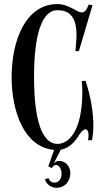

<svg xmlns="http://www.w3.org/2000/svg" viewBox="-20 -728 505 942"><path d="M380.5 -330C382.5 -321 384 -301 384 -280C384 -82 316 -22 262 -22C185 -22 147 -142 147 -350C147 -558 185 -678 262 -678C347 -678 362 -609 353 -510L350 -477H367L434 -703L415 -705C405 -679 396 -667 380 -667C357 -667 318 -708 262 -708C104 -708 37 -526 37 -350C37 -180.3 99.3 -4.9 245.5 7.3L217 88L234.5 97C240 86 247 81.5 254 81.5C271.5 81.5 282 103 282 124.5C282 146 271.5 168 248 168C234 168 223 161 218 146L200 152C208.5 176.5 231 193.5 256.5 193.5C295.5 193.5 325 165 325 121C325 91 304 61.5 269.5 61.5C260.5 61.5 251.7 64.9 244 73.2L278.2 6.6C311.3 0.9 341.1 -22.4 363.5 -59C377.5 -82.5 390.5 -93.5 399.5 -93.5C412 -93.5 418 -74 412 -40H431C435.5 -60.5 438 -85 438 -112C438 -177.5 424.5 -258 399.5 -332Z"/></svg>

Font: Picaflor 12 pt
Style: Regular
Weight: 400
Designer: Ariel Martín Pérez
Foundry: Tunera Type Foundry
Version: Version 1.000;hotconv 1.0.109;makeotfexe 2.5.65596